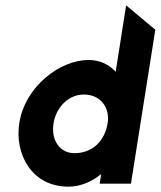

<svg xmlns="http://www.w3.org/2000/svg" viewBox="-20 -686 600 717"><path d="M52 -226C34 -110 99 11 235 11C282 11 323 -8 358 -36L352 0H469L560 -575L451 -666L412 -418C388 -444 355 -462 310 -462C207 -462 74 -366 52 -226ZM180 -226C189 -282 233 -333 293 -333C358 -333 391 -281 382 -226C371 -159 325 -114 258 -114C202 -114 170 -164 180 -226Z"/></svg>

Font: Charger Sport
Style: UltNrwObl
Weight: 1000
Designer: Jasper
Foundry: Cannot Into Space Fonts
Version: Version 1.1